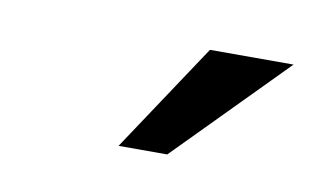

<svg xmlns="http://www.w3.org/2000/svg" viewBox="-32 -670 380 233"><g transform="rotate(10 157.5 -553.0)"><path d="M183 -486H123L212 -620H315Z"/></g></svg>

Font: Josefin Sans
Style: Italic
Weight: 400
Italic angle: -7°
Designer: Santiago Orozco
Foundry: Typemade
Version: Version 2.000